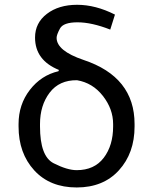

<svg xmlns="http://www.w3.org/2000/svg" viewBox="-20 -784 640 813"><path d="M149.4 -248.5Q149.4 -122.1 207 -92.8Q264.6 -63.5 304.7 -63.5Q379.4 -63.5 419.2 -115.7Q459 -168 459 -248.5V-258.8Q459 -322.3 415.8 -377.7Q372.6 -433.1 306.2 -444.3Q231 -445.3 190.2 -391.6Q149.4 -337.9 149.4 -258.8ZM229.5 -487.8Q128.4 -528.8 128.4 -625Q128.4 -687 178.5 -725.3Q228.5 -763.7 306.6 -763.7Q384.8 -763.7 466.8 -722.2L446.8 -658.7Q368.2 -689.5 308.1 -689.5Q248 -689.5 233.9 -663.1Q219.7 -636.7 219.7 -624Q219.7 -568.8 333.5 -530.3Q549.8 -458.5 549.8 -258.8V-248.5Q549.8 -135.7 483.6 -63Q417.5 9.8 304.7 9.8Q191.4 9.8 125 -62.7Q58.6 -135.3 58.6 -248.5V-258.8Q58.6 -341.3 106.4 -403.3Q154.3 -465.3 227.5 -482.4Z"/></svg>

Font: RobotoMono-Regular
Style: Regular
Weight: 400
Designer: Google
Version: Version 2.000985; 2015; ttfautohint (v1.3)